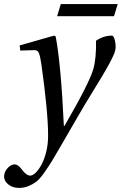

<svg xmlns="http://www.w3.org/2000/svg" viewBox="-25 -676 595 938"><path d="M254 -597 272 -656H550L532 -597ZM-5 187Q-5 165 11 146.5Q27 128 46 127Q63 127 81 151Q104 182 122 182Q137 182 154.5 162.5Q172 143 186 111Q210 53 210 -13Q210 -129 177 -363Q171 -404 164.5 -418Q158 -432 142 -431L74 -429L71 -454L239 -502L247 -498Q273 -361 287 -61H290Q412 -271 431 -339Q446 -393 444 -477Q481 -502 522 -502Q526 -502 530 -495.5Q534 -489 537 -475.5Q540 -462 540 -446Q540 -438 537 -426.5Q534 -415 526 -398.5Q518 -382 511 -368.5Q504 -355 490.5 -332Q477 -309 469 -295.5Q461 -282 444 -254.5Q427 -227 420 -215Q392 -170 362.5 -119Q333 -68 307.5 -24Q282 20 278 27Q245 84 229.5 109.5Q214 135 191.5 167Q169 199 152.5 211.5Q136 224 114.5 233Q93 242 68 242Q36 242 15.5 225Q-5 208 -5 187Z"/></svg>

Font: Lingua Franca
Style: Italic
Weight: 400
Italic angle: -13°
Version: Version 1.19